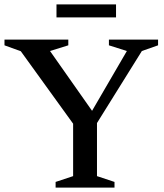

<svg xmlns="http://www.w3.org/2000/svg" viewBox="-26 -857 748 877"><path d="M69 -623 -5.5 -650V-676H286V-650L202.5 -624L413 -324.5L379.5 -325L553.5 -624L471.5 -650V-676H696V-650L622 -624L417 -295V-52.5L497 -26V0H228V-26L308 -52.5V-292ZM232 -777.5V-837H504V-777.5Z"/></svg>

Font: Newsreader 16pt Medium
Style: Regular
Weight: 500
Designer: Hugues Gentile
Foundry: Production Type
Version: Version 1.003